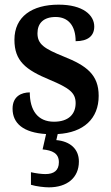

<svg xmlns="http://www.w3.org/2000/svg" viewBox="-20 -567 477 825"><path d="M190 238C268 238 319 197 319 127C319 73 281 40 222 35L228 9C339 3 404 -57 404 -155C404 -246 352 -285 254 -324C170 -358 141 -377 141 -424C141 -467 167 -494 219 -494C273 -494 305 -457 305 -390C358 -390 385 -413 385 -453C385 -502 337 -547 232 -547C118 -547 42 -496 42 -396C42 -305 90 -267 194 -224C277 -189 305 -169 305 -124C305 -77 275 -44 212 -44C142 -44 108 -93 108 -170C72 -170 34 -153 34 -100C34 -37 80 3 178 9L163 75C204 79 233 91 233 130C233 166 211 181 175 181C159 181 135 178 113 173V227C135 234 171 238 190 238Z"/></svg>

Font: Noto Serif Khmer SemiCondensed SemiBold
Style: Regular
Weight: 600
Width: 4
Designer: Danh Hong and the Monotype Design Team
Foundry: Monotype Imaging Inc.
Version: Version 2.004